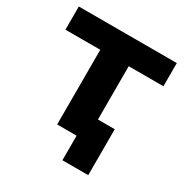

<svg xmlns="http://www.w3.org/2000/svg" viewBox="-197 -863 1154 1198"><g transform="rotate(30 380.0 -264.0)"><path d="M418 177V0H278V-538H27V-705H733V-538H483V-154H604V177Z"/></g></svg>

Font: Nunito Sans 7pt SemiExpanded Black
Style: Regular
Weight: 900
Width: 6
Designer: Vernon Adams
Foundry: Vernon Adams
Version: Version 3.101;gftools[0.9.27]